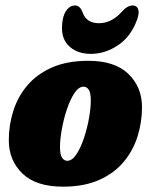

<svg xmlns="http://www.w3.org/2000/svg" viewBox="-20 -690 566 720"><path d="M311 -462Q411 -462 461.8 -412.5Q512.5 -363 512.5 -288.5Q512.5 -231 495.5 -177.5Q478.5 -124 442.8 -81.8Q407 -39.5 350.8 -14.8Q294.5 10 216 10Q115.5 10 64.2 -39.2Q13 -88.5 13 -164Q13 -221 30 -274.5Q47 -328 83 -370.2Q119 -412.5 175.5 -437.2Q232 -462 311 -462ZM232 -87Q250.5 -87 266.5 -111.2Q282.5 -135.5 294.8 -172.2Q307 -209 313.8 -247Q320.5 -285 320.5 -312.5Q320.5 -342.5 312.8 -353.8Q305 -365 293.5 -365Q275 -365 259 -340.8Q243 -316.5 230.8 -279.8Q218.5 -243 211.8 -205Q205 -167 205 -139.5Q205 -109.5 213 -98.2Q221 -87 232 -87ZM351 -603Q397 -603 434 -643Q457 -669.5 477 -669.5Q493.5 -669.5 498.2 -655.2Q503 -641 494.5 -617.5Q472 -554 423.5 -521Q375 -488 320.5 -488Q266 -488 235 -521Q204 -554 215.5 -617.5Q220 -641 232.2 -655.2Q244.5 -669.5 261 -669.5Q280.5 -669.5 290 -643Q304 -603 351 -603Z"/></svg>

Font: Fraunces 144pt S100 Black
Style: Italic
Weight: 900
Italic angle: -16°
Version: Version 1.000; ttfautohint (v1.8.3)